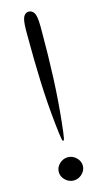

<svg xmlns="http://www.w3.org/2000/svg" viewBox="-125 -834 475 888"><g transform="rotate(-15 112.0 -389.5)"><path d="M169.9 -41Q169.9 -18.6 152.3 -2Q134.8 14.6 112.3 14.6Q89.8 14.6 72.3 -2Q54.7 -18.6 54.7 -41Q54.7 -63.5 72.3 -80.1Q89.8 -96.7 112.3 -96.7Q134.8 -96.7 152.3 -80.1Q169.9 -63.5 169.9 -41ZM112.3 -793.9Q126 -793.9 135.3 -782.2Q144.5 -770.5 146.5 -739.3Q147.5 -728.5 147.5 -715.8Q147.5 -703.1 147.5 -689.5Q147.5 -573.2 143.1 -468.3Q138.7 -363.3 127.9 -261.7Q125 -232.4 122.6 -215.3Q120.1 -198.2 118.7 -189.5Q117.2 -180.7 115.7 -178.2Q114.3 -175.8 112.3 -175.8Q110.4 -175.8 108.9 -178.2Q107.4 -180.7 106 -189.5Q104.5 -198.2 102.1 -215.3Q99.6 -232.4 96.7 -262.7Q85.9 -363.3 82 -468.3Q78.1 -573.2 78.1 -689.5Q78.1 -703.1 78.1 -715.8Q78.1 -728.5 79.1 -739.3Q81.1 -770.5 89.8 -782.2Q98.6 -793.9 112.3 -793.9Z"/></g></svg>

Font: Myanmar PaOh One
Style: Regular
Weight: 400
Designer: Debbi Hosken
Foundry: SIL
Version: Version 2.8